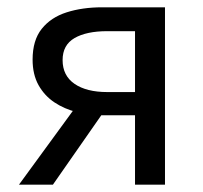

<svg xmlns="http://www.w3.org/2000/svg" viewBox="-20 -506 555 526"><path d="M349.9 0V-190.2H260.1Q224.5 -190.2 190.3 -198.9Q156.1 -207.5 129 -225.6Q101.8 -243.8 85.5 -272.9Q69.3 -302.1 69.3 -342.6Q69.3 -395.8 94.4 -427.1Q119.5 -458.5 162.6 -472.2Q205.7 -486 260.1 -486H432V0ZM273.8 -253.8H349.9V-420.6H273.8Q216.9 -420.6 184.2 -401.7Q151.5 -382.8 151.5 -341.4Q151.5 -298.8 184.2 -276.3Q216.9 -253.8 273.8 -253.8ZM31.9 0 203 -234.3 271.3 -210 124.9 0Z"/></svg>

Font: Source Sans Variable
Style: Regular
Weight: 200
Designer: Paul D. Hunt
Foundry: Adobe Systems Incorporated
Version: Version 3.006;hotconv 1.0.111;makeotfexe 2.5.65597